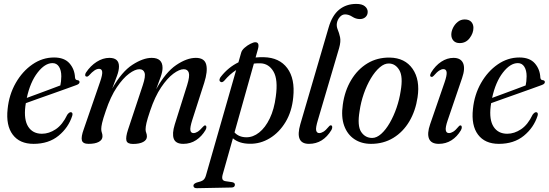

<svg xmlns="http://www.w3.org/2000/svg" viewBox="-20 -746 2878 1007"><path d="M359 -139Q339 -76.5 287 -34Q235 8.5 156 8.5Q83 8.5 46.8 -39.8Q10.5 -88 20 -174.5Q27.5 -249.5 62.5 -310.8Q97.5 -372 150 -408.2Q202.5 -444.5 263.5 -444.5Q317.5 -444.5 344.5 -413.8Q371.5 -383 373.5 -339Q375 -326 386.5 -325.5Q395.5 -324.5 397 -317.5Q399 -306.5 381 -300Q364.5 -294 332 -282.2Q299.5 -270.5 260 -256.5Q220.5 -242.5 182.2 -229Q144 -215.5 115.5 -205Q114 -197 113 -188.5Q104.5 -118 128.2 -81.2Q152 -44.5 200 -44.5Q237 -44.5 272.5 -68.2Q308 -92 333 -144.5Q344 -159 352.5 -157.5Q363.5 -155.5 359 -139ZM255.5 -415Q215.5 -415 177 -365.2Q138.5 -315.5 120.5 -232.5Q147.5 -242.5 180.2 -254.5Q213 -266.5 244 -278.2Q275 -290 296.5 -298Q301 -317 301.5 -346Q301.5 -377 289.5 -396Q277.5 -415 255.5 -415Z M651.5 -66 729 -299.5Q744.5 -346 738.2 -364.5Q732 -383 711 -383Q688.5 -383 656.8 -359.5Q625 -336 592.5 -287.8Q560 -239.5 535 -165Q520 -121.5 515.5 -101.2Q511 -81 511 -69.5Q511 -58.5 514.2 -50.2Q517.5 -42 517.5 -31Q517.5 -12.5 498.2 -2Q479 8.5 444.5 8.5Q414.5 8.5 409.5 -9.8Q404.5 -28 419.5 -69L504.5 -315.5Q518 -354 516 -369.5Q514 -385 499.5 -385Q488.5 -385 476 -377Q463.5 -369 445 -348.5Q438.5 -342.5 433.5 -344.5Q427.5 -345 426.8 -351.5Q426 -358 431 -365.5Q454.5 -401 487.2 -421.8Q520 -442.5 553.5 -442.5Q604 -442.5 604 -397.5Q604 -376 593.5 -347.8Q583 -319.5 568.5 -281.5Q618.5 -370 674.5 -406.2Q730.5 -442.5 775.5 -442.5Q832.5 -442.5 832.5 -390Q832.5 -371 823.2 -344Q814 -317 799 -278Q848.5 -367 904.2 -404.8Q960 -442.5 1007 -442.5Q1052.5 -442.5 1061.5 -407.5Q1070.5 -372.5 1051 -311.5L988.5 -117Q976 -77.5 978.5 -62.8Q981 -48 995 -48Q1005 -48 1016.8 -55.2Q1028.5 -62.5 1046 -82.5Q1052.5 -89.5 1057 -88Q1061.5 -87 1062.5 -80.8Q1063.5 -74.5 1058 -64Q1038.5 -31 1008.8 -11.2Q979 8.5 941.5 8.5Q901.5 8.5 891.5 -18Q881.5 -44.5 896.5 -93L961.5 -299.5Q976 -346 970.2 -364.5Q964.5 -383 943.5 -383Q921 -383 889.2 -359.5Q857.5 -336 825 -287.8Q792.5 -239.5 767.5 -165Q753 -122.5 748.2 -101.2Q743.5 -80 743.5 -68Q743.5 -57.5 747 -49.2Q750.5 -41 750.5 -30Q750.5 -12 731 -1.5Q711.5 9 677.5 9Q647.5 9 643 -8.8Q638.5 -26.5 651.5 -66Z M1156.5 -323Q1144.5 -310 1135 -318Q1130 -322 1131.5 -330Q1133 -338 1139.5 -345Q1178 -393.5 1230.5 -419L1245 -470Q1248.5 -483 1262.8 -495.5Q1277 -508 1293.2 -516.2Q1309.5 -524.5 1319 -524.5Q1342.5 -524.5 1333 -489L1320.5 -444.5Q1341.5 -446.5 1364 -446Q1445.5 -444 1486.8 -388.5Q1528 -333 1518 -236Q1511 -161.5 1477.8 -106.2Q1444.5 -51 1395 -21Q1345.5 9 1290 8Q1234 7.5 1201.5 -20.5L1148 169Q1143.5 185 1146.8 193.8Q1150 202.5 1164 204.5L1198 209.5Q1212 212.5 1212 222.5Q1212 237.5 1193.5 237.5L1013 241Q994.5 241.5 994.5 227.5Q994.5 218 1011.5 211.5Q1036 206 1045.8 198.5Q1055.5 191 1060 174.5L1218.5 -378.5Q1185 -357 1156.5 -323ZM1271.5 -26Q1307 -25.5 1339.2 -51Q1371.5 -76.5 1394.8 -124.8Q1418 -173 1426.5 -239.5Q1439 -328.5 1414.5 -370.5Q1390 -412.5 1346 -414Q1328.5 -414.5 1311.5 -412.5L1210 -51.5Q1232.5 -26.5 1271.5 -26Z M1848.5 -725.5Q1879 -725.5 1893.8 -713Q1908.5 -700.5 1908.5 -684Q1908.5 -667 1897 -656.5Q1885.5 -646 1867.5 -646Q1846.5 -646 1827.8 -658.2Q1809 -670.5 1790 -670.5Q1774.5 -670.5 1762.5 -657Q1750.5 -643.5 1747 -625.5Q1744 -608 1751.2 -591Q1758.5 -574 1763.5 -551.2Q1768.5 -528.5 1758.5 -493.5L1647.5 -117Q1635 -76 1638.2 -62Q1641.5 -48 1654.5 -48Q1664 -48 1676 -55Q1688 -62 1704.5 -82Q1711 -90 1716.5 -88.5Q1721.5 -87.5 1722.5 -81.2Q1723.5 -75 1718.5 -64.5Q1674.5 8.5 1600.5 8.5Q1525.5 8.5 1555 -94L1703.5 -601.5Q1722 -665.5 1759 -695.5Q1796 -725.5 1848.5 -725.5Z M2024.5 -444Q2104 -442.5 2144 -385Q2184 -327.5 2170 -235.5Q2159.5 -164.5 2126.8 -109.2Q2094 -54 2042.8 -22.8Q1991.5 8.5 1926 8.5Q1875.5 8.5 1838.5 -16.2Q1801.5 -41 1785 -87Q1768.5 -133 1778 -197.5Q1788 -270 1821.8 -326.2Q1855.5 -382.5 1907.2 -413.8Q1959 -445 2024.5 -444ZM1932 -22.5Q1955.5 -22.5 1979.5 -44Q2003.5 -65.5 2024.2 -101.5Q2045 -137.5 2060 -181.2Q2075 -225 2081.5 -269Q2094.5 -344 2074.5 -378Q2054.5 -412 2020.5 -413Q1996.5 -414 1971.8 -392.8Q1947 -371.5 1925.2 -335.2Q1903.5 -299 1888 -254.2Q1872.5 -209.5 1866 -163.5Q1853 -86 1874.2 -54.2Q1895.5 -22.5 1932 -22.5Z M2391 -520Q2370 -520 2358.5 -532.5Q2347 -545 2347 -564.5Q2347 -581.5 2356 -600Q2365 -618.5 2380.8 -631.2Q2396.5 -644 2417 -644Q2440 -644 2451.5 -631.5Q2463 -619 2463 -600Q2463 -572 2443.2 -546Q2423.5 -520 2391 -520ZM2328 -115Q2315.5 -78.5 2318 -63.2Q2320.5 -48 2335 -48Q2344.5 -48 2356.5 -55Q2368.5 -62 2385 -82Q2391 -89.5 2396.5 -88Q2401 -87 2402 -80.2Q2403 -73.5 2397.5 -63Q2377.5 -29 2347.8 -10.2Q2318 8.5 2281.5 8.5Q2241.5 8.5 2230.2 -18.5Q2219 -45.5 2236 -94.5L2311.5 -313.5Q2324.5 -351 2322.5 -367.2Q2320.5 -383.5 2305.5 -383.5Q2295.5 -383.5 2283.8 -376Q2272 -368.5 2254 -348Q2247.5 -341 2242.5 -343Q2230 -345.5 2241.5 -366Q2263.5 -402 2294.2 -422.2Q2325 -442.5 2358.5 -442.5Q2396.5 -442.5 2408.8 -414.8Q2421 -387 2403.5 -336.5Z M2799.5 -139Q2779.5 -76.5 2727.5 -34Q2675.5 8.5 2596.5 8.5Q2523.5 8.5 2487.2 -39.8Q2451 -88 2460.5 -174.5Q2468 -249.5 2503 -310.8Q2538 -372 2590.5 -408.2Q2643 -444.5 2704 -444.5Q2758 -444.5 2785 -413.8Q2812 -383 2814 -339Q2815.5 -326 2827 -325.5Q2836 -324.5 2837.5 -317.5Q2839.5 -306.5 2821.5 -300Q2805 -294 2772.5 -282.2Q2740 -270.5 2700.5 -256.5Q2661 -242.5 2622.8 -229Q2584.5 -215.5 2556 -205Q2554.5 -197 2553.5 -188.5Q2545 -118 2568.8 -81.2Q2592.5 -44.5 2640.5 -44.5Q2677.5 -44.5 2713 -68.2Q2748.5 -92 2773.5 -144.5Q2784.5 -159 2793 -157.5Q2804 -155.5 2799.5 -139ZM2696 -415Q2656 -415 2617.5 -365.2Q2579 -315.5 2561 -232.5Q2588 -242.5 2620.8 -254.5Q2653.5 -266.5 2684.5 -278.2Q2715.5 -290 2737 -298Q2741.5 -317 2742 -346Q2742 -377 2730 -396Q2718 -415 2696 -415Z"/></svg>

Font: Fraunces 144pt Soft
Style: Italic
Weight: 400
Italic angle: -16°
Version: Version 1.000;[b76b70a41]